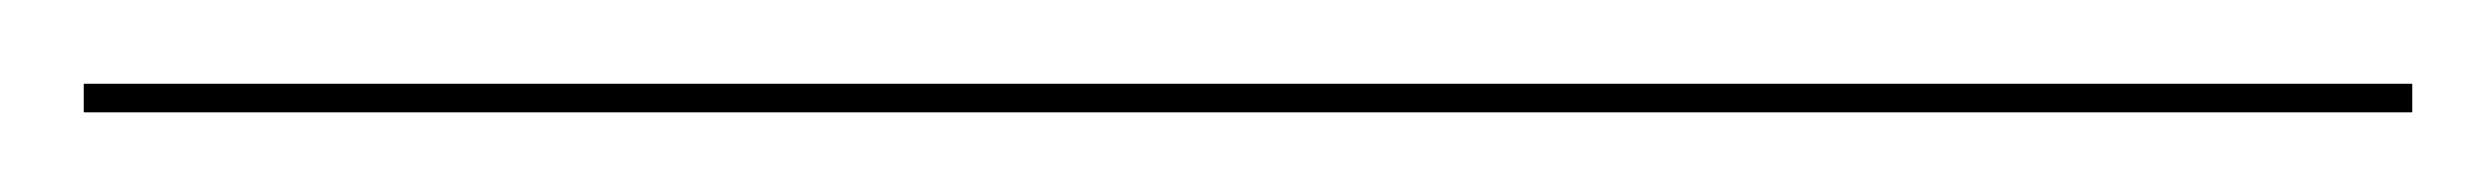

<svg xmlns="http://www.w3.org/2000/svg" viewBox="-26 126 610 47"><path d="M-5.5 153.5V146.5H564.5V153.5Z"/></svg>

Font: BodoniModa_28ptMedium
Style: Regular
Weight: 500
Designer: Owen Earl
Foundry: indestructible type
Version: Version 2.004